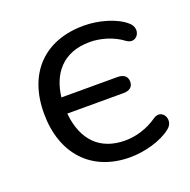

<svg xmlns="http://www.w3.org/2000/svg" viewBox="-97 -589 685 693"><g transform="rotate(-20 245.5 -243.0)"><path d="M290 9C347 9 411 -9 449 -39C485 -66 455 -120 418 -94C380 -67 334 -54 294 -54C197 -54 140 -113 130 -217H346C370 -217 383 -228 383 -248C383 -267 370 -279 346 -279H130C140 -365 189 -432 294 -432C334 -432 382 -419 419 -391C455 -365 488 -416 451 -446C417 -476 351 -495 294 -495C142 -495 51 -400 51 -246C51 -91 142 9 290 9Z"/></g></svg>

Font: SN Pro Book
Style: Regular
Weight: 350
Designer: Tobias Whetton
Foundry: Supernotes
Version: Version 1.003;Glyphs 3.3 (3324)